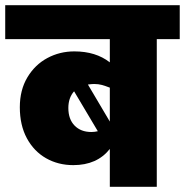

<svg xmlns="http://www.w3.org/2000/svg" viewBox="-40 -716 709 736"><path d="M649 -566H561V0H381V-145Q332 -83 241 -83Q183 -83 136.5 -109.5Q90 -136 63 -186Q36 -236 36 -305Q36 -371 65 -419.5Q94 -468 141.5 -493.5Q189 -519 245 -519Q327 -519 381 -477V-566H-20V-696H649ZM321 -394Q311 -394 297 -392L381 -250V-380Q363 -387 350 -390.5Q337 -394 321 -394ZM310 -210Q323 -210 335 -213L244 -366Q222 -341 222 -302Q222 -259 246 -234.5Q270 -210 310 -210Z"/></svg>

Font: FiraGO Heavy
Style: Regular
Weight: 900
Designer: bBox Type
Foundry: bBox Type GmbH
Version: Version 1.001